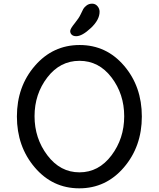

<svg xmlns="http://www.w3.org/2000/svg" viewBox="-20 -1010 864 1045"><path d="M412.5 -72Q517 -72 586.5 -164Q656 -256 656 -377Q656 -498 587 -588.5Q518 -679 412.5 -679Q307 -679 237.5 -588.5Q168 -498 168 -377.5Q168 -257 238 -164.5Q308 -72 412.5 -72ZM655.5 -652Q752 -539 752 -376Q752 -213 654.5 -99Q557 15 411.5 15Q266 15 169 -99Q72 -213 72 -376Q72 -539 170 -652Q268 -765 413.5 -765Q559 -765 655.5 -652ZM522 -946Q522 -902 474.5 -857.5Q427 -813 395 -813Q379 -813 370.5 -821Q362 -829 362 -841Q362 -853 386 -882.5Q410 -912 419 -932Q428 -952 433.5 -961.5Q439 -971 451.5 -980.5Q464 -990 481.5 -990Q499 -990 510.5 -976.5Q522 -963 522 -946Z"/></svg>

Font: Delius Unicase
Style: Regular
Weight: 400
Designer: Natalia Raices
Foundry: Natalia Raices
Version: Version 1.002